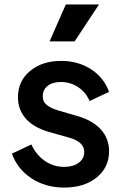

<svg xmlns="http://www.w3.org/2000/svg" viewBox="-20 -825 552 857"><path d="M201.2 -640.1 273.9 -805.2H421.9L313 -640.1ZM266.1 12.2Q183.6 12.2 120.8 -28.8Q58.1 -69.8 33.2 -139.2L120.1 -180.2Q141.6 -133.3 180.4 -106.7Q219.2 -80.1 266.1 -80.1Q306.2 -80.1 331.1 -98.4Q356 -116.7 356 -147Q356 -193.4 284.2 -211.9L199.2 -235.8Q129.9 -255.9 95 -295.7Q60.1 -335.4 60.1 -391.1Q60.1 -463.4 114.5 -508.3Q168.9 -553.2 252.9 -553.2Q327.6 -553.2 385.3 -516.6Q442.9 -480 466.8 -415L379.9 -374Q363.3 -413.1 328.9 -436Q294.4 -459 252 -459Q214.8 -459 192.9 -441.9Q170.9 -424.8 170.9 -396Q170.9 -370.1 189.9 -355.5Q209 -340.8 240.2 -332L328.1 -306.2Q395 -286.6 430.9 -246.3Q466.8 -206.1 466.8 -149.9Q466.8 -77.6 411.4 -32.7Q356 12.2 266.1 12.2Z"/></svg>

Font: Plus Jakarta Sans SemiBold
Style: Regular
Weight: 600
Designer: Gumpita Rahayu
Foundry: Tokotype
Version: Version 2.006